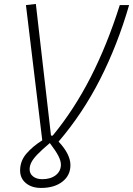

<svg xmlns="http://www.w3.org/2000/svg" viewBox="-20 -719 669 965"><path d="M186.5 225.6Q139.2 225.6 110.1 201.4Q81.1 177.2 81.1 137.7Q81.1 90.3 112.3 53.7Q143.6 17.1 192.4 -13.7L110.4 -693.4L160.2 -699.2L236.3 -37.6H245.1Q352.5 -168 435.8 -331.1Q519 -494.1 582 -693.4H628.9Q570.8 -493.2 483.2 -320.8Q395.5 -148.4 274.4 -7.3Q334 56.2 334 110.8Q334 162.6 293.5 194.1Q252.9 225.6 186.5 225.6ZM128.9 131.8Q128.9 154.3 146.5 168Q164.1 181.6 192.4 181.6Q234.4 181.6 260.3 161.4Q286.1 141.1 286.1 108.4Q286.1 89.8 273.7 65.2Q261.2 40.5 230.5 0Q189.9 34.2 168 57.1Q146 80.1 137.5 97.4Q128.9 114.7 128.9 131.8Z"/></svg>

Font: Cascadia Code NF ExtraLight
Style: Italic
Weight: 200
Italic angle: -10°
Monospace: yes
Designer: Aaron Bell
Foundry: Saja Typeworks
Version: Version 2404.023; ttfautohint (v1.8.4)